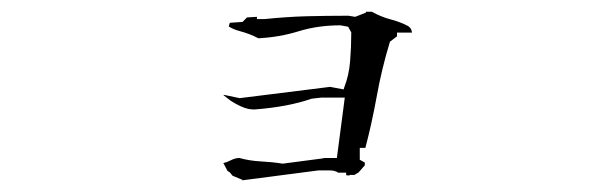

<svg xmlns="http://www.w3.org/2000/svg" viewBox="-20 -346 1040 332"><path d="M550.8 -51.3Q559.1 -51.3 564.9 -47.4H578.6V-43L584.5 -42.5V-43.5H592.8L600.1 -47.9L610.8 -60.1V-64.9L602.1 -69.8V-90.3H611.8Q623 -132.8 631.6 -180.2Q640.1 -227.5 654.3 -273.9L666.5 -283.2V-289.6H692.4Q691.9 -293.9 690.4 -296.4Q688.5 -298.8 686 -300.8Q670.9 -308.6 655.3 -312.5Q638.7 -316.9 623 -325.7H612.8V-324.2L594.2 -316.9L582.5 -318.8Q544.9 -318.8 510 -317.9Q475.1 -316.9 437.5 -313H424.3V-316.9L407.2 -315.9L399.4 -308.1L377.4 -306.6L375.5 -300.3Q382.8 -295.4 393.6 -292.5Q412.1 -287.6 426.8 -279.8Q463.4 -281.7 496.6 -292Q529.8 -302.2 568.4 -302.2H568.8L582 -299.8L587.4 -290V-289.1Q587.4 -264.6 585.4 -240.2Q583.5 -215.8 575.2 -194.8L574.2 -191.4L550.8 -195.8L394.5 -176.3L366.7 -182.1V-181.2L379.4 -171.4Q397.5 -160.2 409.2 -157.7Q414.6 -156.7 419.9 -156.7Q478 -161.1 518.6 -175.3L535.2 -177.2H576.2L562.5 -72.8H558.6H539.6V-72.3L468.8 -63Q450.7 -65.9 431.2 -66.9Q411.6 -67.9 394 -72.8Q386.7 -72.8 379.6 -69.1Q372.6 -65.4 366.2 -64L373.5 -50.3L377 -48.3L382.3 -42L398.9 -35.2V-34.2L530.3 -51.3Z"/></svg>

Font: Bakudai
Style: Light
Weight: 300
Version: Version 1.48